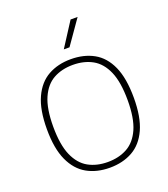

<svg xmlns="http://www.w3.org/2000/svg" viewBox="-145 -902 887 1013"><g transform="rotate(-20 298.0 -396.0)"><path d="M298 7Q225 7 170.2 -23.8Q115.5 -54.5 84.8 -121.5Q54 -188.5 54 -297Q54 -406.5 85 -473.8Q116 -541 171 -571.5Q226 -602 298 -602Q371.5 -602 426.5 -571.5Q481.5 -541 511.8 -473.8Q542 -406.5 542 -297Q542 -188.5 511.5 -121.5Q481 -54.5 426 -23.8Q371 7 298 7ZM298 -25Q360.5 -25 407.5 -51Q454.5 -77 480.8 -136.2Q507 -195.5 507 -296Q507 -398 480.8 -458Q454.5 -518 407.5 -544Q360.5 -570 298 -570Q236 -570 189.2 -544.2Q142.5 -518.5 116.2 -459Q90 -399.5 90 -299Q90 -197 116.2 -137Q142.5 -77 189.2 -51Q236 -25 298 -25ZM282 -663 369.5 -799H409L314 -663Z"/></g></svg>

Font: Encode Sans SC Thin
Style: Regular
Weight: 250
Designer: Multiple Designers
Foundry: Impallari Type
Version: Version 3.002